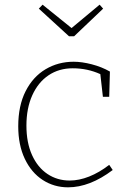

<svg xmlns="http://www.w3.org/2000/svg" viewBox="-20 -794 550 821"><path d="M462 -67Q364 7 271 7Q211 7 162.5 -24.5Q114 -56 86 -115Q58 -174 58 -254Q58 -342 89.5 -404Q121 -466 175 -498Q229 -530 295 -530Q330 -530 372.5 -519Q415 -508 450 -488L447 -380H420L409 -477Q354 -502 291 -502Q232 -502 187.5 -472Q143 -442 118 -386.5Q93 -331 93 -257Q93 -184 117 -131Q141 -78 183 -50Q225 -22 278 -22Q318 -22 361 -39Q404 -56 447 -89ZM286 -674 406 -774 421 -757 297 -639H275L146 -757L162 -774Z"/></svg>

Font: Bitter Pro ExtraLight
Style: Regular
Weight: 275
Designer: Sol Matas, and Bitter project Authors
Foundry: Sol Matas
Version: Version 1.010